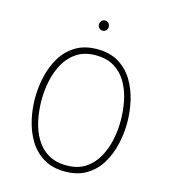

<svg xmlns="http://www.w3.org/2000/svg" viewBox="-128 -984 972 1098"><g transform="rotate(15 358.0 -435.0)"><path d="M358 12Q283 12 230.8 -19.8Q178.5 -51.5 146.5 -104.2Q114.5 -157 99.8 -221Q85 -285 85 -350Q85 -415 99.8 -479Q114.5 -543 146.5 -595.8Q178.5 -648.5 230.8 -680.2Q283 -712 358 -712Q433 -712 485.2 -680.2Q537.5 -648.5 569.5 -595.8Q601.5 -543 616.2 -479Q631 -415 631 -350Q631 -285 616.2 -221Q601.5 -157 569.5 -104.2Q537.5 -51.5 485.2 -19.8Q433 12 358 12ZM358 -24Q423.5 -24 468.2 -53Q513 -82 540.2 -130Q567.5 -178 579.8 -235.5Q592 -293 592 -350Q592 -412.5 579.8 -470.8Q567.5 -529 540.2 -575.2Q513 -621.5 468.2 -648.8Q423.5 -676 358 -676Q293 -676 248 -647Q203 -618 175.8 -570Q148.5 -522 136.2 -464.5Q124 -407 124 -350Q124 -288 136.2 -229.5Q148.5 -171 175.8 -124.8Q203 -78.5 248 -51.2Q293 -24 358 -24ZM358 -822Q346 -822 337.5 -830.5Q329 -839 329 -851Q329 -864 337.5 -873Q346 -882 358 -882Q371 -882 379 -873Q387 -864 387 -851Q387 -839 379 -830.5Q371 -822 358 -822Z"/></g></svg>

Font: Overpass Thin
Style: Regular
Weight: 250
Designer: Delve Withrington, Dave Bailey, Thomas Jockin
Foundry: Delve Fonts LLC
Version: Version 4.000